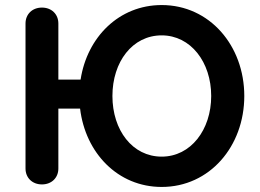

<svg xmlns="http://www.w3.org/2000/svg" viewBox="-20 -730 1031 760"><path d="M947 -350C947 -549 810 -710 620 -710C451 -710 325 -583 299 -415H211V-637C211 -674 184 -700 146 -700C108 -700 81 -674 81 -637V-63C81 -26 108 0 146 0C184 0 211 -26 211 -63V-300H297C318 -125 446 10 620 10C810 10 947 -151 947 -350ZM425 -350C425 -485 504 -590 620 -590C735 -590 816 -484 816 -350C816 -216 735 -110 620 -110C504 -110 425 -215 425 -350Z"/></svg>

Font: Hotpoint
Style: Bold
Weight: 700
Designer: Andrew Paglinawan, Luciano Perondi, Riccardo Olocco
Foundry: CAST Cooperativa Anonima Servizi Tipografici
Version: Version 1.000;PS 2.1;hotconv 16.6.51;makeotf.lib2.5.65220